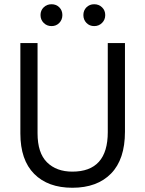

<svg xmlns="http://www.w3.org/2000/svg" viewBox="-20 -877 685 905"><path d="M569 -256Q569 -126 503.5 -59Q438 8 321 8Q206 8 141 -57.5Q76 -123 76 -248V-674H157V-249Q157 -156 201.5 -112Q246 -68 321 -68Q488 -68 488 -254V-674H569ZM461 -842.5Q476 -828 476 -806Q476 -784 461 -769Q446 -754 424 -754Q402 -754 387.5 -769Q373 -784 373 -806Q373 -828 387.5 -842.5Q402 -857 424 -857Q446 -857 461 -842.5ZM259.5 -842.5Q274 -828 274 -806Q274 -784 259.5 -769Q245 -754 223 -754Q201 -754 186 -769Q171 -784 171 -806Q171 -828 186 -842.5Q201 -857 223 -857Q245 -857 259.5 -842.5Z"/></svg>

Font: Hind Vadodara
Style: Regular
Weight: 400
Designer: Hitesh Malaviya
Foundry: Indian Type Foundry
Version: Version 1.001;PS 1.0;hotconv 1.0.86;makeotf.lib2.5.63406; tt